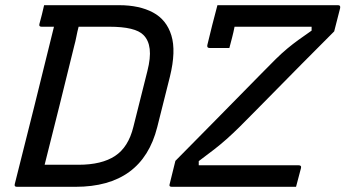

<svg xmlns="http://www.w3.org/2000/svg" viewBox="-20 -720 1331 740"><path d="M439 -700Q517 -700 569.5 -672Q622 -644 640.5 -583.5Q659 -523 635 -425L586 -230Q528 0 271 0H45Q34 0 37 -11Q74 -157 112 -309.5Q150 -462 188 -617H140Q129 -617 132 -628Q137 -647 141.5 -664Q146 -681 150 -700ZM864 -535H788Q777 -535 779 -546Q787 -581 798 -623.5Q809 -666 818 -700H1283Q1293 -700 1291 -689L1268 -599Q1216 -547 1145 -475.5Q1074 -404 969 -297Q930 -257 903 -230.5Q876 -204 853.5 -184Q831 -164 806 -144.5Q781 -125 746 -99V-83H1131Q1143 -83 1140 -72Q1135 -53 1130.5 -36Q1126 -19 1121 0H642Q630 0 634 -11L656 -100Q730 -175 809 -255Q888 -335 986 -435Q1019 -469 1043 -492.5Q1067 -516 1087.5 -533Q1108 -550 1130 -566Q1152 -582 1181 -602V-617H884Q880 -596 874.5 -575Q869 -554 864 -535ZM152 -85H283Q372 -85 423.5 -119Q475 -153 494 -231L548 -446Q561 -497 557 -531Q553 -565 533 -585Q502 -617 401 -617H283Q278 -598 274.5 -579.5Q271 -561 266 -543Q238 -428 209.5 -314Q181 -200 152 -85Z"/></svg>

Font: Recursive Sn Lnr St
Style: Italic
Weight: 400
Italic angle: -15°
Version: Version 1.079;hotconv 1.0.112;makeotfexe 2.5.65598; ttfautoh